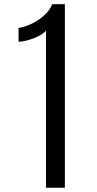

<svg xmlns="http://www.w3.org/2000/svg" viewBox="-20 -879 452 899"><path d="M195.3 0V-735.4Q183.6 -721.7 159.9 -709.7Q136.2 -697.8 110.6 -690.7Q85 -683.6 66.9 -683.6V-748Q92.8 -752 124.3 -766.1Q155.8 -780.3 183.3 -803.7Q210.9 -827.1 224.6 -859.4H283.7V0Z"/></svg>

Font: AntonioLight
Style: Regular
Weight: 300
Designer: Vernon Adams
Foundry: Vernon Adams
Version: Version 1.002